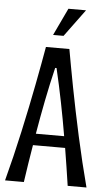

<svg xmlns="http://www.w3.org/2000/svg" viewBox="-59 -906 525 944"><g transform="rotate(5 204.0 -434.0)"><path d="M312 0Q305.2 -46.9 297.9 -92.8Q290.5 -138.7 283.2 -184.6H124.5Q116.7 -138.7 109.6 -92.8Q102.5 -46.9 95.7 0H2.9Q18.6 -59.1 33.7 -121.8Q48.8 -184.6 62.5 -246.8Q76.2 -309.1 88.6 -369.4Q101.1 -429.7 111.6 -484.6Q122.1 -539.6 130.9 -586.9Q139.6 -634.3 146 -670.9H261.7Q268.1 -634.3 276.9 -586.9Q285.6 -539.6 296.1 -484.6Q306.6 -429.7 319.1 -369.4Q331.5 -309.1 345.2 -246.8Q358.9 -184.6 374 -121.8Q389.2 -59.1 404.8 0ZM200.2 -572.3Q180.2 -489.3 164.1 -407.2Q147.9 -325.2 133.8 -241.7H273.4Q259.3 -325.2 242.9 -407.2Q226.6 -489.3 207 -572.3ZM175.8 -732.9 239.7 -867.7H326.7L227.5 -732.9Z"/></g></svg>

Font: Crushed
Style: Regular
Weight: 400
Width: 3
Designer: Astigmatic (AOETI)
Foundry: Astigmatic (AOETI)
Version: Version 001.001